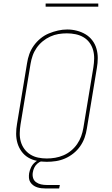

<svg xmlns="http://www.w3.org/2000/svg" viewBox="-20 -914 640 1094"><path d="M246 8Q218 8 190.5 2.5Q163 -3 140.5 -16.5Q118 -30 102.5 -51.5Q87 -73 79.5 -98.5Q72 -124 72 -152Q72 -180 77 -208L134 -553Q138 -580 147 -605.5Q156 -631 172.5 -654Q189 -677 211 -695Q233 -713 258.5 -723.5Q284 -734 310.5 -740Q337 -746 363 -746Q391 -746 418 -739Q445 -732 467.5 -718.5Q490 -705 506 -684Q522 -663 529.5 -637Q537 -611 537 -583Q537 -555 532 -527L475 -182Q471 -155 462 -129.5Q453 -104 437 -81Q421 -58 398.5 -40Q376 -22 350.5 -11Q325 0 298.5 4Q272 8 246 8Q246 8 246 8Q246 8 246 8ZM246 -11Q270 -11 294 -15Q318 -19 341.5 -29Q365 -39 385 -55.5Q405 -72 419.5 -93Q434 -114 442.5 -137.5Q451 -161 455 -185L512 -530Q516 -555 516.5 -580Q517 -605 510.5 -628.5Q504 -652 490 -671Q476 -690 455.5 -702Q435 -714 410.5 -719Q386 -724 361 -724Q336 -724 312.5 -720Q289 -716 266 -705.5Q243 -695 223 -678.5Q203 -662 188.5 -641Q174 -620 166 -597Q158 -574 154 -550L97 -205Q93 -180 92.5 -155Q92 -130 98.5 -107Q105 -84 119 -65Q133 -46 153 -33.5Q173 -21 197 -16Q221 -11 246 -11ZM242 160Q229 160 216 158.5Q203 157 191 153Q179 149 169 141.5Q159 134 152.5 123.5Q146 113 145 100Q144 87 146 73Q149 56 157 39.5Q165 23 179 11Q193 -1 210.5 -6Q228 -11 246 -11L244 0Q230 0 216.5 4.5Q203 9 192 19Q181 29 175 42Q169 55 167 68Q164 85 168.5 100Q173 115 185.5 124Q198 133 213.5 136.5Q229 140 246 140H321L317 160ZM240 -876V-894H540V-876Z"/></svg>

Font: Iosevka Slab ThExObl
Style: Regular
Weight: 100
Width: 7
Italic angle: -9°
Monospace: yes
Designer: Belleve Invis
Foundry: Belleve Invis
Version: Version 11.1.1; ttfautohint (v1.8.3)